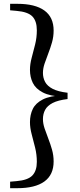

<svg xmlns="http://www.w3.org/2000/svg" viewBox="-20 -810 418 1006"><path d="M334 -324V-291Q284 -285 256 -270.5Q228 -256 216.5 -234.5Q205 -213 205 -186Q205 -163 213.5 -137.5Q222 -112 233 -84Q244 -56 252.5 -26Q261 4 261 36Q261 106 212.5 141Q164 176 71 176H33V142L67 139Q126 134 149.5 109.5Q173 85 173 38Q173 0 164 -36.5Q155 -73 146 -106.5Q137 -140 137 -170Q137 -209 152 -239.5Q167 -270 204.5 -289Q242 -308 309 -311V-303Q242 -306 204.5 -325.5Q167 -345 152 -375.5Q137 -406 137 -444Q137 -474 146 -507.5Q155 -541 164 -577Q173 -613 173 -651Q173 -700 149.5 -724Q126 -748 67 -753L33 -756V-790H71Q164 -790 212.5 -755Q261 -720 261 -650Q261 -618 252.5 -588Q244 -558 233 -530Q222 -502 213.5 -476.5Q205 -451 205 -428Q205 -402 216.5 -380.5Q228 -359 256 -344.5Q284 -330 334 -324Z"/></svg>

Font: Noto Serif KR SemiBold
Style: Regular
Weight: 600
Designer: Ryoko NISHIZUKA 西塚涼子 (kana & ideographs); Frank Grießhammer (Latin, Greek & Cyrillic); Wenlong ZHANG 张文龙 (bopomofo); San
Foundry: Adobe
Version: Version 2.003-H1;hotconv 1.1.1;makeotfexe 2.6.0